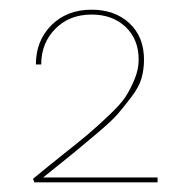

<svg xmlns="http://www.w3.org/2000/svg" viewBox="-20 -782 377 396"><path d="M69 -416H305V-406H51L48 -413Q68 -430 107 -461Q146 -492 162 -505.5Q178 -519 203.5 -543Q229 -567 239 -582.5Q249 -598 257.5 -618.5Q266 -639 266 -659Q266 -701 239 -726.5Q212 -752 169 -752Q123 -752 94 -722.5Q65 -693 65 -649H54Q54 -698 86 -730Q118 -762 169 -762Q217 -762 247 -734Q277 -706 277 -659Q277 -639 272 -621Q267 -603 251 -582Q235 -561 223 -547Q211 -533 179 -506Q147 -479 130.5 -465.5Q114 -452 69 -416Z"/></svg>

Font: EauTest Hairline
Style: Regular
Weight: 250
Designer: Christian Thalmann (Catharsis Fonts)
Version: Version 0.001;PS 000.001;hotconv 1.0.88;makeotf.lib2.5.64775